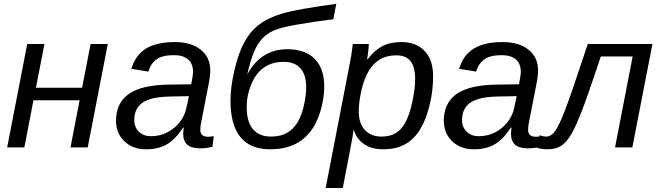

<svg xmlns="http://www.w3.org/2000/svg" viewBox="-20 -753 3374 981"><path d="M207 -528.3 163.6 -304.7H399.4L442.9 -528.3H530.8L428.2 0H340.3L386.7 -240.7H150.9L104.5 0H16.6L119.1 -528.3Z M1002.9 4.9Q957.5 4.9 936.8 -13.9Q916 -32.7 916 -69.8L918.5 -101.1H915.5Q875 -39.6 831.5 -14.9Q788.1 9.8 726.6 9.8Q658.2 9.8 615.5 -31.2Q572.8 -72.3 572.8 -135.7Q572.8 -226.1 637.5 -272.5Q702.1 -318.8 843.8 -320.8L957 -322.3Q966.3 -370.1 966.3 -384.3Q966.3 -428.7 940.4 -450Q914.6 -471.2 868.7 -471.2Q810.5 -471.2 780.8 -450.4Q751 -429.7 737.8 -387.2L650.9 -401.4Q672.9 -473.1 727.3 -505.6Q781.7 -538.1 873.5 -538.1Q957 -538.1 1005.6 -499Q1054.2 -460 1054.2 -394Q1054.2 -362.8 1044.9 -317.4L1008.8 -132.8Q1003.4 -109.4 1003.4 -89.8Q1003.4 -54.2 1043 -54.2Q1056.2 -54.2 1072.3 -57.6L1065.4 -2.9Q1033.2 4.9 1002.9 4.9ZM945.3 -261.7 848.1 -259.8Q790 -258.3 756.8 -249.3Q723.6 -240.2 705.3 -226.3Q687 -212.4 676.5 -191.2Q666 -169.9 666 -139.6Q666 -103 689.7 -80.1Q713.4 -57.1 751 -57.1Q798.3 -57.1 836.4 -77.4Q874.5 -97.7 899.4 -130.4Q924.3 -163.1 932.1 -200.7Z M1429.2 -437Q1285.6 -437 1246.6 -266.6Q1240.7 -242.2 1240.7 -203.1Q1240.7 -129.9 1272.9 -92.5Q1305.2 -55.2 1364.3 -55.2Q1410.2 -55.2 1442.9 -72.3Q1475.6 -89.4 1497.8 -124Q1520 -158.7 1532.2 -211.7Q1544.4 -264.6 1544.4 -305.7Q1544.4 -372.1 1514.6 -404.5Q1484.9 -437 1429.2 -437ZM1448.2 -501.5Q1539.1 -501.5 1587.9 -452.4Q1636.7 -403.3 1636.7 -310.5Q1636.7 -253.4 1618.4 -189Q1600.1 -124.5 1564.9 -79.6Q1529.8 -34.7 1479 -12.5Q1428.2 9.8 1360.8 9.8Q1157.7 9.8 1157.7 -238.8Q1157.7 -308.1 1178 -395Q1198.2 -481.9 1228.3 -537.1Q1258.3 -592.3 1304 -627.4Q1349.6 -662.6 1424.8 -684.6Q1500 -706.5 1698.2 -733.4L1683.1 -654.8Q1585.9 -642.6 1501.2 -627.9Q1416.5 -613.3 1379.6 -597.2Q1342.8 -581.1 1318.4 -554.2Q1293.9 -527.3 1276.4 -484.4Q1258.8 -441.4 1243.2 -372.1Q1312.5 -501.5 1448.2 -501.5Z M1939.5 9.8Q1879.4 9.8 1841.6 -15.6Q1803.7 -41 1788.1 -86.9H1785.6Q1785.6 -81.5 1781.5 -55.2Q1777.3 -28.8 1731.4 207.5H1644L1765.6 -420.4Q1776.9 -474.6 1782.7 -528.3H1864.3Q1864.3 -515.1 1861.1 -488Q1857.9 -460.9 1856 -449.7H1857.9Q1893.6 -496.1 1933.1 -517.1Q1972.7 -538.1 2030.8 -538.1Q2107.4 -538.1 2150.1 -491.9Q2192.9 -445.8 2192.9 -365.2Q2192.9 -266.1 2162.8 -173.1Q2132.8 -80.1 2078.4 -35.2Q2023.9 9.8 1939.5 9.8ZM2005.4 -470.2Q1957 -470.2 1922.6 -450.4Q1888.2 -430.7 1864.3 -390.9Q1840.3 -351.1 1826.7 -291.3Q1813 -231.4 1813 -184.1Q1813 -123 1844 -89.1Q1875 -55.2 1930.2 -55.2Q1990.7 -55.2 2025.9 -92Q2061 -128.9 2081.1 -209.2Q2101.1 -289.6 2101.1 -349.6Q2101.1 -409.7 2078.1 -439.9Q2055.2 -470.2 2005.4 -470.2Z M2677.7 4.9Q2632.3 4.9 2611.6 -13.9Q2590.8 -32.7 2590.8 -69.8L2593.3 -101.1H2590.3Q2549.8 -39.6 2506.3 -14.9Q2462.9 9.8 2401.4 9.8Q2333 9.8 2290.3 -31.2Q2247.6 -72.3 2247.6 -135.7Q2247.6 -226.1 2312.3 -272.5Q2377 -318.8 2518.6 -320.8L2631.8 -322.3Q2641.1 -370.1 2641.1 -384.3Q2641.1 -428.7 2615.2 -450Q2589.4 -471.2 2543.5 -471.2Q2485.4 -471.2 2455.6 -450.4Q2425.8 -429.7 2412.6 -387.2L2325.7 -401.4Q2347.7 -473.1 2402.1 -505.6Q2456.5 -538.1 2548.3 -538.1Q2631.8 -538.1 2680.4 -499Q2729 -460 2729 -394Q2729 -362.8 2719.7 -317.4L2683.6 -132.8Q2678.2 -109.4 2678.2 -89.8Q2678.2 -54.2 2717.8 -54.2Q2731 -54.2 2747.1 -57.6L2740.2 -2.9Q2708 4.9 2677.7 4.9ZM2620.1 -261.7 2522.9 -259.8Q2464.8 -258.3 2431.6 -249.3Q2398.4 -240.2 2380.1 -226.3Q2361.8 -212.4 2351.3 -191.2Q2340.8 -169.9 2340.8 -139.6Q2340.8 -103 2364.5 -80.1Q2388.2 -57.1 2425.8 -57.1Q2473.1 -57.1 2511.2 -77.4Q2549.3 -97.7 2574.2 -130.4Q2599.1 -163.1 2606.9 -200.7Z M3122.6 0 3212.4 -464.4H3049.8Q2983.9 -266.1 2952.6 -185.5Q2921.4 -105 2897.5 -64.9Q2873.5 -24.9 2846.4 -7.6Q2819.3 9.8 2776.9 9.8Q2743.7 9.8 2722.2 1L2737.8 -62.5Q2753.9 -55.2 2771.5 -55.2Q2796.4 -55.2 2816.9 -84.2Q2837.4 -113.3 2866.7 -189.2Q2896 -265.1 2983.4 -528.3H3313.5L3210.9 0Z"/></svg>

Font: Liberation Sans
Style: Italic
Weight: 400
Italic angle: -12°
Designer: Steve Matteson
Foundry: Ascender Corporation
Version: Version 2.1.5